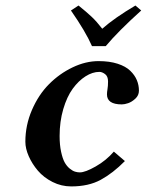

<svg xmlns="http://www.w3.org/2000/svg" viewBox="-20 -665 531 695"><path d="M237.8 9.8Q202.1 9.8 170.2 -6.3Q138.2 -22.5 117.2 -47.1Q96.2 -71.8 84 -99.6Q71.8 -127.4 71.8 -151.9Q71.8 -211.9 95.7 -267.1Q119.6 -322.3 157.5 -360.4Q195.3 -398.4 242.7 -421.1Q290 -443.8 336.9 -443.8Q376.5 -443.8 405.8 -434.3Q435.1 -424.8 451.4 -408.9Q467.8 -393.1 475.3 -375Q482.9 -356.9 482.9 -336.9Q482.9 -319.8 470 -307.9Q457 -295.9 443.8 -291.5Q430.7 -287.1 420.9 -287.1Q367.2 -287.1 367.2 -323.2Q367.2 -331.1 369.1 -342.3Q371.1 -353.5 371.1 -370.1Q371.1 -388.7 360.4 -396.7Q349.6 -404.8 339.8 -404.8Q314.9 -404.8 289.6 -388.7Q264.2 -372.6 243.2 -343.8Q222.2 -314.9 209 -270Q195.8 -225.1 195.8 -172.9Q195.8 -140.1 201.2 -115.5Q206.5 -90.8 214.1 -77.1Q221.7 -63.5 232.2 -54.9Q242.7 -46.4 251.5 -43.7Q260.3 -41 269 -41Q288.6 -41 326.4 -62.5Q364.3 -84 392.1 -116.2L432.1 -82Q388.7 -38.1 344.7 -14.2Q300.8 9.8 237.8 9.8ZM362.8 -498H313Q289.6 -551.3 236.8 -627L264.2 -645Q293.9 -621.1 312 -604Q330.1 -586.9 350.1 -561Q395 -600.6 470.2 -645L491.2 -627Q406.7 -550.8 362.8 -498Z"/></svg>

Font: Linux Libertine
Style: Bold Italic
Weight: 700
Italic angle: -11.5°
Designer: Philipp H. Poll
Foundry: Philipp H. Poll
Version: Version 4.0.5